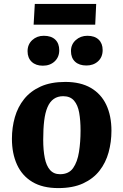

<svg xmlns="http://www.w3.org/2000/svg" viewBox="-20 -947 631 982"><path d="M278 15Q198 15 145.5 -16.5Q93 -48 67 -105Q41 -162 41 -237Q41 -295 56 -347.5Q71 -400 103.5 -440.5Q136 -481 188 -504.5Q240 -528 314 -528Q392 -528 444.5 -497.5Q497 -467 523.5 -411Q550 -355 550 -278Q550 -221 535.5 -168Q521 -115 489 -74Q457 -33 405 -9Q353 15 278 15ZM287 -56Q332 -56 354 -87.5Q376 -119 384 -170Q392 -221 392 -279Q392 -331 385 -370.5Q378 -410 358.5 -432.5Q339 -455 303 -455Q275 -455 255 -441Q235 -427 223 -399Q211 -371 206 -329.5Q201 -288 201 -232Q201 -179 209 -139Q217 -99 236 -77.5Q255 -56 287 -56ZM121 -685Q121 -720 145 -742Q169 -764 204 -764Q242 -764 262.5 -744.5Q283 -725 283 -690Q283 -655 259.5 -633Q236 -611 199 -611Q163 -611 142 -631Q121 -651 121 -685ZM343 -686Q343 -720 367.5 -742Q392 -764 427 -764Q464 -764 484.5 -744.5Q505 -725 505 -691Q505 -655 481.5 -633.5Q458 -612 422 -612Q385 -612 364 -631.5Q343 -651 343 -686ZM158 -927H472L467 -821H152Z"/></svg>

Font: Literata 18pt
Style: Bold Italic
Weight: 700
Italic angle: -2°
Designer: Latin by Veronika Burian and Jose Scaglione. Greek by Irene Vlachou. Cyrillic by Vera Evstafieva
Foundry: TypeTogether
Version: Version 3.103;gftools[0.9.29]